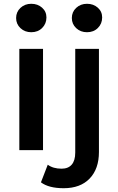

<svg xmlns="http://www.w3.org/2000/svg" viewBox="-20 -792 624 1013"><path d="M82 -534H207V0H82ZM65 -697Q65 -729 88 -750.5Q111 -772 145 -772Q179 -772 202 -751.5Q225 -731 225 -700Q225 -667 202.5 -644.5Q180 -622 145 -622Q111 -622 88 -643.5Q65 -665 65 -697ZM196 170 232 77Q260 98 305 98Q340 98 358.5 76.5Q377 55 377 13V-534H502V10Q502 99 453 150Q404 201 316 201Q237 201 196 170ZM359 -697Q359 -729 382 -750.5Q405 -772 439 -772Q473 -772 496 -751.5Q519 -731 519 -700Q519 -667 496.5 -644.5Q474 -622 439 -622Q405 -622 382 -643.5Q359 -665 359 -697Z"/></svg>

Font: APTA Sans SemiBold
Style: Bold
Weight: 600
Version: Version 7.200